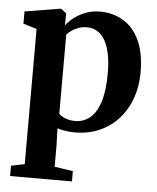

<svg xmlns="http://www.w3.org/2000/svg" viewBox="-55 -605 729 892"><g transform="rotate(5 309.0 -159.0)"><path d="M25.5 239V191L88.5 178V-452.5L25.5 -471.5V-528.5L188.5 -555.5H195L219 -536.5L218.5 -481Q231 -498 253.8 -516Q276.5 -534 307.8 -546.2Q339 -558.5 375.5 -558.5Q435.5 -558.5 483.5 -530.2Q531.5 -502 559.5 -443.2Q587.5 -384.5 587.5 -292Q587.5 -229 568.2 -174Q549 -119 512 -77.2Q475 -35.5 423 -12.2Q371 11 305 11Q283 11 260.5 7.2Q238 3.5 225.5 -1L228 78V178L314 191V239ZM304.5 -42Q342.5 -42 372.2 -65.8Q402 -89.5 419 -141Q436 -192.5 436 -275Q436 -330.5 427.2 -369.8Q418.5 -409 403 -433.5Q387.5 -458 366.8 -469.2Q346 -480.5 322 -480.5Q299.5 -480.5 281 -473.8Q262.5 -467 249 -457Q235.5 -447 228 -438V-70Q235.5 -59.5 256.5 -50.8Q277.5 -42 304.5 -42Z"/></g></svg>

Font: Merriweather 48pt
Style: Bold
Weight: 700
Version: Version 2.100